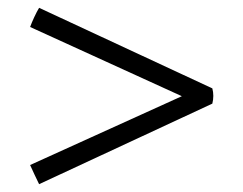

<svg xmlns="http://www.w3.org/2000/svg" viewBox="-20 -484 621 491"><path d="M80 -464 523 -258Q528 -239 523 -219L80 -13Q75 -23 68.5 -37Q62 -51 57 -62L445 -238L57 -415Q61 -426 67.5 -440Q74 -454 80 -464Z"/></svg>

Font: Tiro Tamil
Style: Italic
Weight: 400
Italic angle: -11°
Designer: Tamil: Fernando Mello & Fiona Ross, assisted by Kaja Sojewska. Latin: John Hudson with Paul Hanslow, assisted by Kaja So
Foundry: Tiro Typeworks Ltd.
Version: Version 1.52